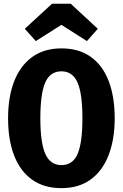

<svg xmlns="http://www.w3.org/2000/svg" viewBox="-20 -987 655 1025"><path d="M592.3 -355.9Q592.3 -243.1 560 -159.2Q527.7 -75.4 464.4 -29Q401 17.4 307.7 17.4Q214.9 17.4 151.3 -27.9Q87.7 -73.3 55.4 -156.9Q23.1 -240.5 23.1 -355.9Q23.1 -468.7 55.4 -552.3Q87.7 -635.9 151.3 -682.3Q214.9 -728.7 307.7 -728.7Q401 -728.7 464.4 -683.6Q527.7 -638.5 560 -554.9Q592.3 -471.3 592.3 -355.9ZM420 -355.9Q420 -487.2 393.8 -546.7Q367.7 -606.2 307.7 -606.2Q247.7 -606.2 221.5 -546.4Q195.4 -486.7 195.4 -355.9Q195.4 -224.6 222.1 -165.1Q248.7 -105.6 307.7 -105.6Q369.2 -105.6 394.6 -165.9Q420 -226.2 420 -355.9ZM357.4 -967.2 502.1 -833.3 444.1 -767.7 307.7 -854.4 171.3 -767.7 112.3 -833.3 257.9 -967.2Z"/></svg>

Font: Fira Code
Style: Bold
Weight: 700
Monospace: yes
Designer: Carrois Corporate, Edenspiekermann AG, Nikita Prokopov
Foundry: Carrois Corporate, Edenspiekermann AG, Nikita Prokopov
Version: Version 6.000; ttfautohint (v1.8.2) -l 8 -r 50 -G 200 -x 14 